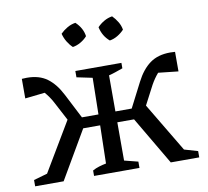

<svg xmlns="http://www.w3.org/2000/svg" viewBox="-78 -784 941 870"><g transform="rotate(-10 392.5 -349.0)"><path d="M15 0V-29L78 -47L212 -272L165 -361Q151 -387 131 -410L40 -400V-490Q51 -491 63 -491Q120 -491 156.5 -464Q193 -437 220 -384L278 -271H354L357 -439L285 -454V-483H497V-458Q477 -451 462.5 -446Q448 -441 432 -437V-271H507L565 -384Q592 -437 629 -464Q666 -491 723 -491Q734 -491 745 -490V-400L653 -410Q634 -388 619 -361L573 -273L708 -47L770 -29V0H639L509 -221H432V-45L495 -29V0H286V-25Q300 -33 316.5 -38Q333 -43 349 -46L353 -221H275L146 0ZM323 -698Q355 -668 360 -630Q348 -616 330 -605.5Q312 -595 293 -592Q279 -605 268.5 -622.5Q258 -640 253 -660Q267 -674 285 -684.5Q303 -695 323 -698ZM492 -698Q506 -684 516.5 -666.5Q527 -649 530 -630Q517 -616 499.5 -605.5Q482 -595 463 -592Q432 -618 423 -660Q436 -674 454 -684.5Q472 -695 492 -698Z"/></g></svg>

Font: Piazzolla
Style: Regular
Weight: 400
Designer: Juan Pablo del Peral
Foundry: Huerta Tipografica
Version: Version 1.330